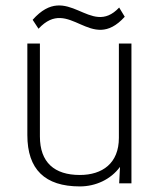

<svg xmlns="http://www.w3.org/2000/svg" viewBox="-20 -657 526 688"><path d="M78 -501V-173C78 -50 141 11 266 11C323 11 377 -14 410 -59L407 0H451V-501H406V-163C406 -72 347 -30 266 -30C175 -30 123 -75 123 -168V-501ZM118 -554C229 -674 305 -462 427 -597L407 -630C303 -519 223 -728 97 -586Z"/></svg>

Font: Advent Pro
Style: Light
Weight: 300
Designer: Andreas Kalpakidis
Foundry: Andreas Kalpakidis
Version: Version 2.002 2007